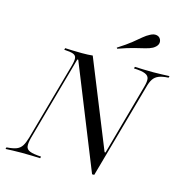

<svg xmlns="http://www.w3.org/2000/svg" viewBox="-130 -858 929 972"><g transform="rotate(15 335.0 -372.0)"><path d="M438.7 10.5 221 -531.5H216.1L91.9 -86.3Q84.7 -58.1 86.7 -41.9Q88.7 -25.8 106.9 -18.5Q125 -11.3 166.1 -8.9L163.7 0Q145.2 -0.8 119 -1.6Q92.7 -2.4 66.1 -2.4Q41.9 -2.4 19.8 -1.6Q-2.4 -0.8 -17.7 0L-15.3 -8.9Q18.5 -11.3 36.7 -18.5Q54.8 -25.8 64.9 -41.9Q75 -58.1 83.1 -86.3L196.8 -492.7Q204.8 -521 203.2 -535.1Q201.6 -549.2 187.1 -554.8Q172.6 -560.5 139.5 -562.1L141.9 -571Q157.3 -570.2 180.6 -569.4Q204 -568.5 229.8 -568.5Q263.7 -568.5 286.3 -571L471 -113.7H475.8L579 -485.5Q587.1 -513.7 584.7 -529.4Q582.3 -545.2 564.1 -552.8Q546 -560.5 504.8 -562.1L507.3 -571Q522.6 -570.2 550.4 -569.4Q578.2 -568.5 604.8 -568.5Q625.8 -568.5 648 -569.4Q670.2 -570.2 688.7 -571L686.3 -562.1Q654 -560.5 635.5 -552.8Q616.9 -545.2 606.5 -529.4Q596 -513.7 588.7 -484.7L450 10.5ZM396.8 -636.3 393.5 -641.1Q437.9 -669.4 463.3 -689.9Q488.7 -710.5 505.2 -724.6Q521.8 -738.7 539.5 -747.6Q557.3 -757.3 572.2 -754.4Q587.1 -751.6 593.5 -738.7Q600 -725 594.4 -712.1Q588.7 -699.2 571 -688.7Q555.6 -680.6 533.9 -675.4Q512.1 -670.2 479.4 -662.1Q446.8 -654 396.8 -636.3Z"/></g></svg>

Font: Playfair 144pt Light
Style: Italic
Weight: 300
Italic angle: -15.6°
Designer: Claus Eggers Sørensen
Foundry: Claus Eggers Sørensen
Version: Version 2.001;gftools[0.9.30]